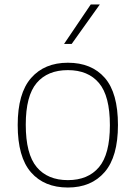

<svg xmlns="http://www.w3.org/2000/svg" viewBox="-20 -828 606 857"><path d="M59 -270Q59 -411.5 118.8 -479.8Q178.5 -548 283 -548Q388.5 -548 447.5 -480.8Q506.5 -413.5 506.5 -270Q506.5 -128.5 447 -59.8Q387.5 9 283 9Q177.5 9 118.2 -59Q59 -127 59 -270ZM470.5 -269Q470.5 -399.5 422 -457.2Q373.5 -515 283 -515Q192.5 -515 143.8 -457.8Q95 -400.5 95 -271.5Q95 -140.5 143.8 -82.2Q192.5 -24 283 -24Q373 -24 421.8 -81.8Q470.5 -139.5 470.5 -269ZM266 -632 385 -808H425.5L300 -632Z"/></svg>

Font: Encode Sans Semi Expanded Thin
Style: Regular
Weight: 250
Width: 6
Designer: Multiple Designers
Foundry: Impallari Type
Version: Version 2.000